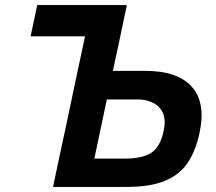

<svg xmlns="http://www.w3.org/2000/svg" viewBox="-20 -733 846 753"><path d="M477.5 0H188Q200 -58 211.8 -112.5Q223.5 -167 238 -234.5L284 -452.5Q292.5 -491 299.5 -524.8Q306.5 -558.5 313.5 -590.5H100L126 -713H477.5Q465 -652.5 453.2 -597.2Q441.5 -542 426.5 -472.5L423 -455H551Q676.5 -455 732.2 -392.8Q788 -330.5 762.5 -211.5Q748 -142.5 716.5 -95.2Q685 -48 627.5 -24Q570 0 477.5 0ZM350 -111H468Q539.5 -111 574 -134.2Q608.5 -157.5 621.5 -218Q631.5 -265 617.8 -292.2Q604 -319.5 577.2 -331.2Q550.5 -343 522.5 -343H399L381 -257.5Q372 -216 364.8 -181.2Q357.5 -146.5 350 -111Z"/></svg>

Font: Commissioner SemiBold
Style: Italic
Weight: 600
Italic angle: -12°
Designer: Kostas Bartsokas
Foundry: Kostas Bartsokas
Version: Version 1.000; ttfautohint (v1.8.3)